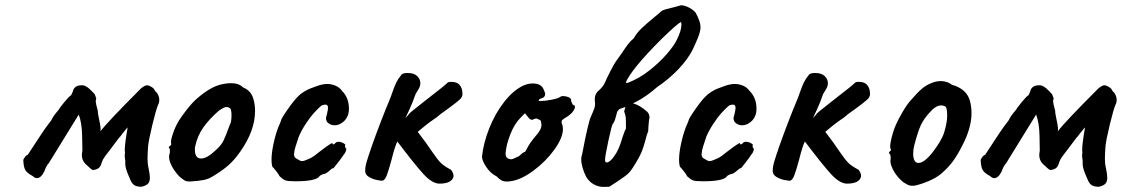

<svg xmlns="http://www.w3.org/2000/svg" viewBox="-20 -701 4289 734"><path d="M546 -140Q544 -108 544 -94Q544 -74 548 -58Q553 -33 553 -22Q553 -6 545.5 1.5Q538 9 521 13Q504 13 494.5 7.5Q485 2 479 -12Q475 -21 469 -35.5Q463 -50 460.5 -61Q458 -72 459 -85Q458 -89 457 -101Q456 -113 458 -115L457 -128Q457 -151 468 -214Q463 -209 453 -196Q449 -192 445 -186Q441 -180 435 -174Q409 -139 401 -129Q389 -114 380.5 -102Q372 -90 369 -80Q365 -64 356.5 -58Q348 -52 335 -51Q331 -51 307 -74Q293 -88 293 -108Q293 -113 295 -125Q295 -131 294 -181.5Q293 -232 281 -263L167 -78Q156 -66 150 -47Q137 -20 121 -20Q113 -20 105 -28Q84 -39 77 -50.5Q70 -62 69 -90Q78 -108 86 -109Q149 -206 160.5 -220.5Q172 -235 176 -241Q183 -257 204 -281Q206 -286 225.5 -310Q245 -334 252 -337L258 -350Q263 -375 292 -375Q298 -375 302 -374Q312 -370 319.5 -363.5Q327 -357 332.5 -351Q338 -345 342 -341L348 -325Q346 -317 346 -313Q346 -306 354 -277Q353 -272 359 -244Q367 -208 364 -199Q389 -233 519 -363Q534 -375 542 -375Q548 -375 555 -371Q568 -364 570 -358.5Q572 -353 580 -346Q589 -333 589 -319Q589 -309 585 -302Q577 -284 562.5 -224Q548 -164 546 -140Z M666 -26Q646 -47 635 -69.5Q624 -92 627 -109Q630 -116 629.5 -123Q629 -130 629 -132Q625 -136 625 -137.5Q625 -139 627 -140.5Q629 -142 630 -144Q636 -144 634 -155Q632 -163 641 -190Q650 -217 664 -240Q675 -258 696.5 -285Q718 -312 735 -326Q785 -369 825 -378Q845 -383 864 -383Q893 -383 909 -367Q931 -358 941 -341Q951 -324 954 -296Q955 -290 955 -276Q955 -202 899 -122Q876 -89 853 -69Q830 -49 797 -29Q779 -17 759 -13Q739 -9 705 -7Q693 -7 686 -11Q679 -15 666 -26ZM859 -225Q865 -234 865 -261Q865 -285 858 -288Q853 -292 846 -292Q837 -292 817 -278Q782 -248 758.5 -215.5Q735 -183 726 -141Q725 -137 725 -129Q725 -95 749 -95Q772 -95 807 -129Q826 -146 834.5 -163.5Q843 -181 859 -225Z M1049 -27Q1046 -34 1036.5 -46Q1027 -58 1021 -64Q1018 -75 1018 -90Q1018 -116 1025.5 -151Q1033 -186 1044 -215Q1048 -223 1050.5 -230Q1053 -237 1054 -239Q1054 -246 1079.5 -282.5Q1105 -319 1120 -333Q1127 -341 1141.5 -350Q1156 -359 1167 -363Q1170 -364 1191.5 -372Q1213 -380 1231 -380Q1247 -380 1262.5 -373.5Q1278 -367 1288 -353Q1314 -327 1314 -285Q1314 -277 1312 -267Q1307 -247 1291.5 -234.5Q1276 -222 1259 -222Q1242 -222 1230 -235Q1226 -245 1226 -248Q1226 -251 1230 -265Q1234 -283 1234 -288Q1234 -301 1225 -301Q1213 -301 1206 -295Q1199 -289 1180 -269Q1167 -255 1149.5 -228.5Q1132 -202 1122 -178Q1113 -151 1109.5 -139.5Q1106 -128 1106 -126Q1106 -122 1105 -118.5Q1104 -115 1104 -111Q1104 -104 1107 -100Q1110 -96 1118 -92Q1120 -91 1125 -88Q1130 -85 1135 -85Q1141 -85 1152 -90Q1163 -95 1166 -96Q1179 -102 1203 -122L1227 -140Q1234 -145 1239.5 -148.5Q1245 -152 1248 -153.5Q1251 -155 1251 -153Q1251 -149 1254 -149Q1257 -149 1261 -153Q1265 -159 1275 -159Q1283 -159 1291.5 -154.5Q1300 -150 1300 -147L1299 -142Q1299 -137 1304 -132Q1304 -128 1301.5 -121.5Q1299 -115 1295 -111Q1285 -96 1272.5 -80Q1260 -64 1255 -58H1254Q1249 -58 1240 -49Q1225 -35 1214 -35Q1210 -33 1205 -30.5Q1200 -28 1200 -25Q1183 -8 1110 -8Q1080 -8 1071 -11.5Q1062 -15 1049 -27Z M1606 -221 1577 -197Q1611 -153 1632 -121Q1652 -92 1664 -79.5Q1676 -67 1704 -52Q1707 -49 1710.5 -42Q1714 -35 1714 -27Q1708 1 1660 1Q1632 1 1598 -36.5Q1564 -74 1499 -160Q1490 -143 1477 -91Q1466 -50 1458.5 -30.5Q1451 -11 1441 -10Q1436 -10 1420.5 -13Q1405 -16 1390.5 -24.5Q1376 -33 1376 -48Q1376 -64 1382.5 -85.5Q1389 -107 1391 -112Q1397 -128 1399 -136Q1436 -240 1470 -321Q1474 -330 1480 -348Q1488 -371 1495 -385.5Q1502 -400 1513 -413Q1517 -422 1538 -422Q1563 -422 1575 -410Q1587 -398 1587 -383Q1587 -375 1584 -368Q1581 -361 1576.5 -354.5Q1572 -348 1569 -342L1566 -334Q1557 -308 1545.5 -283Q1534 -258 1530 -250Q1543 -263 1544 -266Q1545 -269 1618 -326Q1678 -372 1690 -384Q1693 -388 1704 -388Q1717 -388 1721 -386Q1733 -383 1740.5 -371.5Q1748 -360 1748 -341Q1748 -330 1737 -320Q1726 -310 1699 -290L1663 -264L1649 -252Q1645 -250 1619 -231ZM1441 -10Z M1918 -7Q1905 -7 1897 -11.5Q1889 -16 1878 -27Q1855 -38 1838 -64Q1821 -90 1823 -105Q1828 -153 1850 -209.5Q1872 -266 1907.5 -311.5Q1943 -357 1983 -375Q2001 -382 2016 -382Q2047 -382 2057 -362Q2064 -348 2064 -341Q2064 -329 2050 -325Q2047 -325 2043 -322Q2039 -319 2039 -316Q2040 -315 2048 -315Q2065 -315 2090 -320Q2115 -325 2122 -331Q2128 -334 2132 -334L2146 -332Q2163 -327 2163 -320Q2163 -315 2166.5 -307Q2170 -299 2173 -299Q2178 -299 2178 -292Q2178 -286 2171.5 -276.5Q2165 -267 2153 -258Q2148 -255 2138.5 -249Q2129 -243 2127.5 -239Q2126 -235 2128 -228Q2132 -220 2132 -208Q2132 -174 2099 -128.5Q2066 -83 2018.5 -48Q1971 -13 1931 -8Q1926 -7 1918 -7ZM1964 -104Q1977 -117 1985 -120Q1988 -120 1990.5 -125.5Q1993 -131 1999.5 -142.5Q2006 -154 2021 -173Q2037 -191 2043.5 -202Q2050 -213 2050 -224Q2050 -228 2048 -238Q2047 -241 2041.5 -243.5Q2036 -246 2031 -248Q2026 -248 2021 -245.5Q2016 -243 2014 -243Q2009 -243 2003 -248L1987 -268L1970 -251Q1947 -228 1931.5 -189Q1916 -150 1913 -118Q1912 -104 1917.5 -98.5Q1923 -93 1934 -92Q1940 -92 1964 -104Z M2658 -598Q2658 -585 2653 -570Q2648 -555 2639.5 -536.5Q2631 -518 2628 -511Q2609 -474 2574 -437Q2539 -400 2492 -368Q2450 -331 2410 -311L2400 -306Q2426 -299 2454 -274Q2463 -265 2463 -252Q2463 -249 2461 -241Q2460 -229 2459 -218.5Q2458 -208 2458 -199Q2453 -188 2447 -164Q2441 -141 2434 -123Q2427 -105 2414 -84Q2395 -51 2383.5 -39.5Q2372 -28 2337 -5L2309 13Q2306 13 2288 13.5Q2270 14 2251.5 4.5Q2233 -5 2221 -25Q2213 -40 2207.5 -58.5Q2202 -77 2202 -92Q2202 -103 2205 -109Q2218 -178 2226 -210.5Q2234 -243 2236 -248L2245 -269Q2249 -278 2252 -286.5Q2255 -295 2255 -305L2254 -316Q2252 -341 2269 -355Q2285 -369 2292 -384Q2299 -401 2314.5 -431Q2330 -461 2338 -471L2358 -499Q2371 -519 2380.5 -531.5Q2390 -544 2403 -555Q2414 -575 2433.5 -593.5Q2453 -612 2480 -634Q2502 -652 2507 -657Q2512 -662 2526.5 -666Q2541 -670 2555 -673L2577 -679Q2586 -684 2606.5 -675.5Q2627 -667 2639 -653Q2658 -619 2658 -598ZM2585 -606Q2585 -614 2583 -617Q2569 -610 2509 -552Q2393 -436 2372 -385L2379 -384Q2424 -401 2463.5 -432.5Q2503 -464 2530 -495.5Q2557 -527 2567 -548Q2585 -584 2585 -606ZM2366 -275 2371 -292 2353 -286Q2343 -282 2339 -272Q2337 -266 2333 -250Q2329 -234 2323 -228Q2319 -224 2306 -164Q2293 -104 2293 -89Q2293 -80 2300 -80Q2305 -80 2312.5 -86Q2320 -92 2328 -104Q2346 -127 2360 -177Q2370 -206 2373 -210Q2373 -244 2372 -253Q2371 -262 2366 -275Z M2607 -27Q2604 -34 2594.5 -46Q2585 -58 2579 -64Q2576 -75 2576 -90Q2576 -116 2583.5 -151Q2591 -186 2602 -215Q2606 -223 2608.5 -230Q2611 -237 2612 -239Q2612 -246 2637.5 -282.5Q2663 -319 2678 -333Q2685 -341 2699.5 -350Q2714 -359 2725 -363Q2728 -364 2749.5 -372Q2771 -380 2789 -380Q2805 -380 2820.5 -373.5Q2836 -367 2846 -353Q2872 -327 2872 -285Q2872 -277 2870 -267Q2865 -247 2849.5 -234.5Q2834 -222 2817 -222Q2800 -222 2788 -235Q2784 -245 2784 -248Q2784 -251 2788 -265Q2792 -283 2792 -288Q2792 -301 2783 -301Q2771 -301 2764 -295Q2757 -289 2738 -269Q2725 -255 2707.5 -228.5Q2690 -202 2680 -178Q2671 -151 2667.5 -139.5Q2664 -128 2664 -126Q2664 -122 2663 -118.5Q2662 -115 2662 -111Q2662 -104 2665 -100Q2668 -96 2676 -92Q2678 -91 2683 -88Q2688 -85 2693 -85Q2699 -85 2710 -90Q2721 -95 2724 -96Q2737 -102 2761 -122L2785 -140Q2792 -145 2797.5 -148.5Q2803 -152 2806 -153.5Q2809 -155 2809 -153Q2809 -149 2812 -149Q2815 -149 2819 -153Q2823 -159 2833 -159Q2841 -159 2849.5 -154.5Q2858 -150 2858 -147L2857 -142Q2857 -137 2862 -132Q2862 -128 2859.5 -121.5Q2857 -115 2853 -111Q2843 -96 2830.5 -80Q2818 -64 2813 -58H2812Q2807 -58 2798 -49Q2783 -35 2772 -35Q2768 -33 2763 -30.5Q2758 -28 2758 -25Q2741 -8 2668 -8Q2638 -8 2629 -11.5Q2620 -15 2607 -27Z M3164 -221 3135 -197Q3169 -153 3190 -121Q3210 -92 3222 -79.5Q3234 -67 3262 -52Q3265 -49 3268.5 -42Q3272 -35 3272 -27Q3266 1 3218 1Q3190 1 3156 -36.5Q3122 -74 3057 -160Q3048 -143 3035 -91Q3024 -50 3016.5 -30.5Q3009 -11 2999 -10Q2994 -10 2978.5 -13Q2963 -16 2948.5 -24.5Q2934 -33 2934 -48Q2934 -64 2940.5 -85.5Q2947 -107 2949 -112Q2955 -128 2957 -136Q2994 -240 3028 -321Q3032 -330 3038 -348Q3046 -371 3053 -385.5Q3060 -400 3071 -413Q3075 -422 3096 -422Q3121 -422 3133 -410Q3145 -398 3145 -383Q3145 -375 3142 -368Q3139 -361 3134.5 -354.5Q3130 -348 3127 -342L3124 -334Q3115 -308 3103.5 -283Q3092 -258 3088 -250Q3101 -263 3102 -266Q3103 -269 3176 -326Q3236 -372 3248 -384Q3251 -388 3262 -388Q3275 -388 3279 -386Q3291 -383 3298.5 -371.5Q3306 -360 3306 -341Q3306 -330 3295 -320Q3284 -310 3257 -290L3221 -264L3207 -252Q3203 -250 3177 -231ZM2999 -10Z M3434 -4Q3412 -21 3397.5 -46Q3383 -71 3384 -88Q3385 -91 3385 -97Q3385 -103 3384 -106.5Q3383 -110 3383 -111Q3379 -114 3378.5 -115.5Q3378 -117 3379.5 -119Q3381 -121 3382 -123Q3386 -124 3386 -127Q3386 -130 3384 -134Q3381 -142 3387.5 -170.5Q3394 -199 3405 -224Q3413 -243 3430.5 -273Q3448 -303 3463 -319Q3488 -348 3504.5 -362Q3521 -376 3542 -384Q3559 -391 3577 -391Q3601 -391 3619 -377Q3676 -361 3688 -315Q3694 -294 3694 -268Q3694 -212 3659 -145Q3640 -107 3621.5 -82.5Q3603 -58 3577 -36Q3559 -21 3529.5 -8.5Q3500 4 3475 9Q3463 10 3455.5 7.5Q3448 5 3434 -4ZM3597 -224Q3601 -242 3601 -260Q3601 -292 3592 -295Q3585 -298 3578 -298Q3557 -298 3534 -271Q3511 -246 3500 -222Q3489 -198 3475 -145Q3471 -129 3471 -113Q3471 -97 3476 -87.5Q3481 -78 3491 -78Q3519 -78 3562 -142Q3575 -161 3583 -178Q3591 -195 3597 -224Z M4206 -140Q4204 -108 4204 -94Q4204 -74 4208 -58Q4213 -33 4213 -22Q4213 -6 4205.5 1.5Q4198 9 4181 13Q4164 13 4154.5 7.5Q4145 2 4139 -12Q4135 -21 4129 -35.5Q4123 -50 4120.5 -61Q4118 -72 4119 -85Q4118 -89 4117 -101Q4116 -113 4118 -115L4117 -128Q4117 -151 4128 -214Q4123 -209 4113 -196Q4109 -192 4105 -186Q4101 -180 4095 -174Q4069 -139 4061 -129Q4049 -114 4040.5 -102Q4032 -90 4029 -80Q4025 -64 4016.5 -58Q4008 -52 3995 -51Q3991 -51 3967 -74Q3953 -88 3953 -108Q3953 -113 3955 -125Q3955 -131 3954 -181.5Q3953 -232 3941 -263L3827 -78Q3816 -66 3810 -47Q3797 -20 3781 -20Q3773 -20 3765 -28Q3744 -39 3737 -50.5Q3730 -62 3729 -90Q3738 -108 3746 -109Q3809 -206 3820.5 -220.5Q3832 -235 3836 -241Q3843 -257 3864 -281Q3866 -286 3885.5 -310Q3905 -334 3912 -337L3918 -350Q3923 -375 3952 -375Q3958 -375 3962 -374Q3972 -370 3979.5 -363.5Q3987 -357 3992.5 -351Q3998 -345 4002 -341L4008 -325Q4006 -317 4006 -313Q4006 -306 4014 -277Q4013 -272 4019 -244Q4027 -208 4024 -199Q4049 -233 4179 -363Q4194 -375 4202 -375Q4208 -375 4215 -371Q4228 -364 4230 -358.5Q4232 -353 4240 -346Q4249 -333 4249 -319Q4249 -309 4245 -302Q4237 -284 4222.5 -224Q4208 -164 4206 -140Z"/></svg>

Font: Caveat
Style: Bold
Weight: 700
Designer: Pablo Impallari
Foundry: Pablo Impallari
Version: Version 1.500; ttfautohint (v1.6)